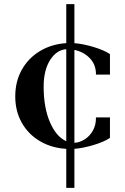

<svg xmlns="http://www.w3.org/2000/svg" viewBox="-20 -822 616 944"><path d="M55 -348Q55 -421.2 87.1 -478.8Q119.2 -536.4 176.4 -570.9Q233.6 -605.4 305.8 -609.8V-801.8H345.8V-609.8Q390 -606.2 441 -590.7Q492 -575.2 520.6 -556V-455.2H451.8Q452.4 -503.4 422.2 -535.2Q392 -567 345.8 -576.6V-119.8Q372.2 -121.4 396.8 -137Q421.4 -152.6 436.9 -180.3Q452.4 -208 451.8 -244.8H520.6V-144Q492 -124.8 441 -109.3Q390 -93.8 345.8 -90.2V101.8H305.8V-90.2Q234.2 -94.2 177 -127.6Q119.8 -161 87.4 -218.1Q55 -275.2 55 -348ZM194.6 -396Q194.6 -293.2 225.5 -221.4Q256.4 -149.6 305.8 -127.8V-580.2Q258 -576.6 226.3 -526.7Q194.6 -476.8 194.6 -396Z"/></svg>

Font: Wittgenstein
Style: Regular
Weight: 400
Designer: Jörg Drees
Foundry: Jörg Drees
Version: Version 1.003;Glyphs 3.1.2 (3151)